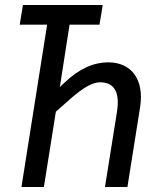

<svg xmlns="http://www.w3.org/2000/svg" viewBox="-20 -750 640 770"><path d="M66 0H156L204 -302L265 -356C310 -395 349 -420 381 -420C437 -420 462 -382 449 -301L401 0H491L542 -321C559 -430 508 -500 414 -500C356 -500 298 -475 238 -418L220 -401L259 -651H379L392 -730H72L59 -651H169Z"/></svg>

Font: JetBrains Mono
Style: Italic
Weight: 400
Italic angle: -9°
Monospace: yes
Designer: Philipp Nurullin, Konstantin Bulenkov
Foundry: JetBrains
Version: Version 2.305